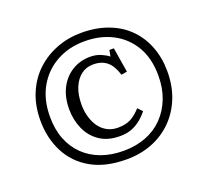

<svg xmlns="http://www.w3.org/2000/svg" viewBox="-114 -781 1009 932"><g transform="rotate(-20 390.5 -314.5)"><path d="M390 12Q281 12 207.5 -30Q134 -72 97 -145Q60 -218 60 -308Q60 -385 86 -447Q112 -509 158 -552Q204 -595 264 -618Q324 -641 392 -641Q469 -641 530.5 -617.5Q592 -594 634 -551.5Q676 -509 698.5 -450.5Q721 -392 721 -322Q721 -246 696 -184.5Q671 -123 626.5 -79Q582 -35 522 -11.5Q462 12 390 12ZM391 -32Q454 -32 506 -52Q558 -72 595 -110Q632 -148 652.5 -200.5Q673 -253 673 -318Q673 -407 636.5 -469Q600 -531 537 -564Q474 -597 392 -597Q311 -597 247 -561.5Q183 -526 146.5 -461.5Q110 -397 110 -309Q110 -244 130 -193Q150 -142 187 -106Q224 -70 275.5 -51Q327 -32 391 -32ZM398 -105Q336 -105 294 -133.5Q252 -162 231 -209.5Q210 -257 210 -312Q210 -375 234 -421Q258 -467 299.5 -492Q341 -517 392 -517Q423 -517 448 -506Q473 -495 486 -484L492 -516H515L536 -388L506 -383Q491 -432 464 -454.5Q437 -477 393 -477Q357 -477 330.5 -456.5Q304 -436 289 -399.5Q274 -363 274 -313Q274 -278 283 -247.5Q292 -217 308.5 -194.5Q325 -172 349 -159.5Q373 -147 403 -147Q443 -147 469.5 -161Q496 -175 522 -204L544 -181Q526 -158 504.5 -141Q483 -124 457.5 -114.5Q432 -105 398 -105Z"/></g></svg>

Font: Literata 18pt Light
Style: Regular
Weight: 300
Designer: Latin by Veronika Burian and Jose Scaglione. Greek by Irene Vlachou. Cyrillic by Vera Evstafieva.
Foundry: TypeTogether
Version: Version 3.103;gftools[0.9.29]